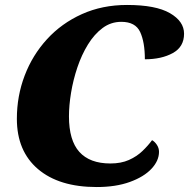

<svg xmlns="http://www.w3.org/2000/svg" viewBox="-20 -744 762 774"><path d="M370 10Q218 10 133 -62.5Q48 -135 48 -265Q48 -357 79.5 -439.5Q111 -522 169.5 -586Q228 -650 310 -687Q392 -724 492 -724Q608 -724 665 -691Q722 -658 722 -608Q722 -555 676.5 -530Q631 -505 564 -505Q564 -574 545 -615Q526 -656 469 -656Q427 -656 393.5 -631Q360 -606 334.5 -564.5Q309 -523 292 -472.5Q275 -422 266.5 -370.5Q258 -319 258 -275Q258 -178 300 -131.5Q342 -85 425 -85Q468 -85 499.5 -99Q531 -113 554 -135Q577 -157 593 -179Q604 -173 612.5 -160Q621 -147 621 -132Q621 -96 590.5 -63.5Q560 -31 503.5 -10.5Q447 10 370 10Z"/></svg>

Font: Noto Serif Black
Style: Italic
Weight: 900
Italic angle: -12°
Designer: Monotype Design Team
Foundry: Monotype Imaging Inc.
Version: Version 2.013